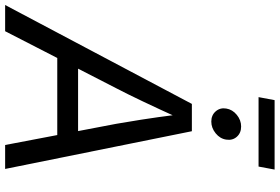

<svg xmlns="http://www.w3.org/2000/svg" viewBox="-212 -899 1090 748"><g transform="rotate(90 333.0 -525.0)"><path d="M-21.5 0 363.8 -727.5H470.2L617.2 0H523.9L441.4 -432.6Q435.1 -468.3 425.3 -530Q415.5 -591.8 403.8 -684.1H422.4Q382.3 -595.7 353 -534.2Q323.7 -472.7 302.7 -432.6L80.6 0ZM145.5 -203.1 158.7 -284.2H530.8L517.6 -203.1ZM432.6 -803.2Q407.7 -803.2 392.8 -820.3Q377.9 -837.4 381.8 -861.3Q385.7 -885.7 406.5 -902.6Q427.2 -919.4 451.7 -919.4Q477.1 -919.4 491.9 -902.6Q506.8 -885.7 502.9 -861.3Q499.5 -837.4 478.5 -820.3Q457.5 -803.2 432.6 -803.2ZM619.6 -1049.8 607.9 -987.3H337.4L349.1 -1049.8Z"/></g></svg>

Font: Inter 16pt
Style: Italic
Weight: 400
Italic angle: -9.3988°
Version: Version 4.001;git-66647c0bb